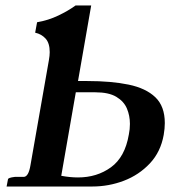

<svg xmlns="http://www.w3.org/2000/svg" viewBox="-20 -679 620 699"><path d="M158 -460Q161 -477 161 -489Q161 -522 146 -538.5Q131 -555 108 -560L115 -598Q156 -605 192.5 -622.5Q229 -640 255 -659H312L264 -384H298Q385 -384 448 -371Q511 -358 545.5 -325Q580 -292 580 -231Q580 -221 579 -210.5Q578 -200 576 -188Q565 -126 525.5 -84Q486 -42 431 -21Q376 0 316 0H4L9 -26Q9 -32 34 -35H66Q84 -35 91 -78ZM256 -343 203 -39Q235 -33 264 -33Q333 -33 384 -70Q435 -107 449 -189Q451 -199 452 -208.5Q453 -218 453 -228Q453 -258 442 -284Q431 -310 403.5 -326.5Q376 -343 327 -343Z"/></svg>

Font: Libertinus Serif SemiBold
Style: Italic
Weight: 600
Italic angle: -11.5°
Designer: Philipp H. Poll, Khaled Hosny
Foundry: Caleb Maclennan
Version: Version 7.051;RELEASE